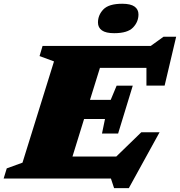

<svg xmlns="http://www.w3.org/2000/svg" viewBox="-50 -952 960 1024"><path d="M558.5 51.5 541.5 0H-30.5L-14 -54L70 -84.5L238 -624.5L161 -653L177 -707H754L822 -756H889.5L828 -495.5H731V-590H483L430 -419.5H540.5L572 -495H658L580 -240H494L510 -317.5H398.5L336.5 -117H570L703.5 -246.5H801L637 51.5ZM559 -775Q514.5 -775 493.5 -790Q472.5 -805 472.5 -832Q472.5 -872 501.5 -902Q530.5 -932 602 -932Q646.5 -932 667.5 -917Q688.5 -902 688.5 -875Q688.5 -835.5 659.5 -805.2Q630.5 -775 559 -775Z"/></svg>

Font: Newsreader Caption ExtraBold
Style: Italic
Weight: 800
Italic angle: -17°
Designer: Hugues Gentile
Foundry: Production Type
Version: Version 1.001